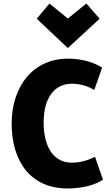

<svg xmlns="http://www.w3.org/2000/svg" viewBox="-20 -1045 625 1087"><path d="M260 -1025 364 -940 469 -1025 544 -939 364 -773 188 -939ZM563 -28C522 0 452 22 362 22C154 22 46 -131 46 -345C46 -558 169 -713 365 -713C459 -713 527 -683 558 -662L514 -536C481 -555 439 -571 387 -571C282 -571 227 -482 227 -352C227 -224 276 -124 387 -124C442 -124 490 -143 518 -157Z"/></svg>

Font: Repo ExtraBold
Style: Bold
Weight: 700
Designer: Stefan Peev
Foundry: Context Ltd
Version: Version 1.502